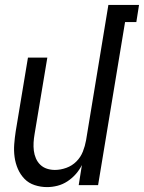

<svg xmlns="http://www.w3.org/2000/svg" viewBox="-20 -755 587 783"><path d="M172 8Q146 8 121.5 0Q97 -8 80 -25.5Q63 -43 53 -66Q43 -89 39.5 -114.5Q36 -140 38 -166.5Q40 -193 44 -219L94 -520H173L121 -208Q118 -191 117 -174Q116 -157 118 -140.5Q120 -124 126.5 -109Q133 -94 144.5 -83Q156 -72 171.5 -67Q187 -62 204 -62Q227 -62 250.5 -70.5Q274 -79 291.5 -96.5Q309 -114 318 -137Q327 -160 331 -183L422 -735H547L536 -665H490L380 0H301L314 -82Q304 -62 289 -45Q274 -28 255 -15.5Q236 -3 214.5 2.5Q193 8 172 8Z"/></svg>

Font: Iosevka
Style: Italic
Weight: 400
Italic angle: -9°
Monospace: yes
Designer: Belleve Invis
Foundry: Belleve Invis
Version: Version 32.5.0; ttfautohint (v1.8.4)